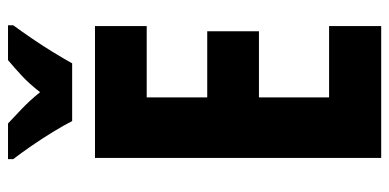

<svg xmlns="http://www.w3.org/2000/svg" viewBox="-266 -705 971 479"><g transform="rotate(-90 219.5 -465.5)"><path d="M394 0H65V-714H394V-585H216V-434H381V-305H216V-130H394ZM157 -771Q148 -789 131 -817Q114 -845 95 -872.5Q76 -900 62 -918V-931H151Q166 -917 187.5 -896.5Q209 -876 229 -851Q250 -878 270.5 -897Q291 -916 309 -931H396V-918Q382 -899 363.5 -872Q345 -845 328.5 -818Q312 -791 301 -771Z"/></g></svg>

Font: Noto Sans Malayalam ExtraCondensed ExtraBold
Style: Regular
Weight: 800
Width: 2
Designer: Jelle Bosma - Monotype Design Team
Foundry: Monotype Imaging Inc.
Version: Version 2.104; ttfautohint (v1.8.4.7-5d5b)